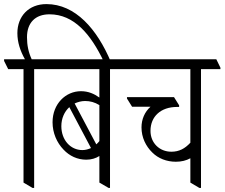

<svg xmlns="http://www.w3.org/2000/svg" viewBox="-48 -913 1098 939"><path d="M111 6H119V-575H214V-582L194 -623H107C91 -658 84 -692 84 -731C84 -801 124 -843 194 -843C314 -843 396 -746 460 -611H494C427 -770 321 -893 179 -893C92 -893 37 -833 37 -751C37 -706 51 -664 74 -623H-28V-615L-8 -575H67V-20Z M374 -132C399 -132 421 -139 438 -150V-20L483 6H490V-575H586V-582L565 -623H158V-615L178 -575H438V-436C413 -454 384 -467 348 -467C273 -467 209 -405 209 -315C209 -263 230 -215 263 -181C292 -150 331 -132 374 -132ZM368 -419C393 -419 415 -413 438 -399V-223C434 -217 428 -212 423 -207L317 -407C332 -414 350 -419 368 -419ZM252 -296C252 -334 267 -367 291 -389L397 -189C384 -183 370 -179 355 -179C296 -179 252 -229 252 -296Z M812 -122C840 -122 863 -128 883 -139V-20L927 6H935V-575H1030V-582L1010 -623H529V-614L552 -575H883V-215C856 -186 828 -171 790 -171C732 -171 688 -214 688 -273C688 -343 738 -390 818 -390H828V-398L803 -438H573V-431L598 -391H688C660 -366 644 -330 644 -290C644 -241 665 -198 697 -167C726 -138 767 -122 812 -122Z"/></svg>

Font: Noto Serif Devanagari ExtraCondensed Light
Style: Regular
Weight: 300
Width: 2
Designer: Universal Thirst, Indian Type Foundry and the Monotype Design Team
Foundry: Monotype Imaging Inc.
Version: Version 2.004